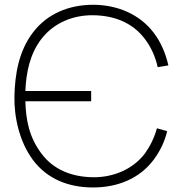

<svg xmlns="http://www.w3.org/2000/svg" viewBox="-20 -786 782 821"><path d="M600 -130.2C549 -62.5 464.6 -27.1 378.1 -28.1C288.5 -29.2 209.4 -59.4 157.3 -129.2C104.2 -200 90.6 -274 88.5 -353.1H369.8V-396.9H88.5C91.7 -477.1 108.3 -556.2 157.3 -619.8C210.4 -688.5 292.7 -721.9 378.1 -720.8C466.7 -719.8 545.8 -690.6 600 -618.8C626 -584.4 644.8 -542.7 654.2 -499L700 -506.3C688.5 -556.2 668.8 -605.2 636.5 -646.9C577.1 -725 481.3 -765.6 378.1 -765.6C275 -765.6 181.2 -727.1 120.8 -646.9C60.4 -567.7 43.8 -468.8 41.7 -375C39.6 -287.5 62.5 -180.2 120.8 -102.1C182.3 -19.8 274 15.6 378.1 15.6C482.3 15.6 576 -21.9 636.5 -102.1C664.6 -139.6 684.4 -181.2 694.8 -225L651 -237.5C640.6 -199 622.9 -162.5 600 -130.2Z"/></svg>

Font: Manrope3 Thin
Style: Regular
Weight: 100
Width: 4
Designer: Mikhail Sharanda
Foundry: Mikhail Sharanda
Version: Version 3.000;PS 003.000;hotconv 1.0.88;makeotf.lib2.5.64775